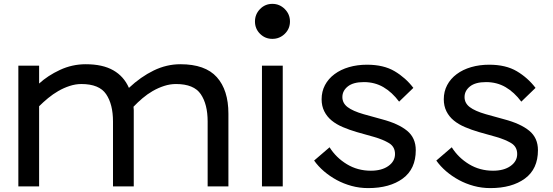

<svg xmlns="http://www.w3.org/2000/svg" viewBox="-20 -965 2861 994"><path d="M1055 -336.2Q1055 -425 1019.4 -477.5Q983.8 -530 891.2 -530Q860 -530 829.4 -520Q798.8 -510 770.6 -493.8Q742.5 -477.5 717.5 -456.2Q692.5 -435 671.2 -412.5Q672.5 -403.8 672.5 -395Q672.5 -386.2 672.5 -376.2V0H565V-336.2Q565 -425 529.4 -477.5Q493.8 -530 401.2 -530Q371.2 -530 340.6 -520Q310 -510 281.9 -493.8Q253.8 -477.5 228.8 -456.9Q203.8 -436.2 182.5 -415V0H75V-625H182.5V-532.5Q227.5 -573.8 290.6 -603.1Q353.8 -632.5 423.8 -632.5Q511.2 -632.5 566.2 -601.2Q621.2 -570 647.5 -510Q708.8 -567.5 775.6 -600Q842.5 -632.5 913.8 -632.5Q1042.5 -632.5 1102.5 -565.6Q1162.5 -498.8 1162.5 -376.2V0H1055Z M1300 -853.8Q1300 -891.2 1326.2 -918.1Q1352.5 -945 1390 -945Q1427.5 -945 1454.4 -918.1Q1481.2 -891.2 1481.2 -853.8Q1481.2 -816.2 1454.4 -790Q1427.5 -763.8 1390 -763.8Q1352.5 -763.8 1326.2 -790Q1300 -816.2 1300 -853.8ZM1336.2 -625H1443.8V0H1336.2Z M1886.2 8.8Q1841.2 8.8 1800 -2.5Q1758.8 -13.8 1723.1 -33.1Q1687.5 -52.5 1657.5 -78.1Q1627.5 -103.8 1606.2 -133.8L1686.2 -202.5Q1720 -148.8 1775.6 -115Q1831.2 -81.2 1900 -81.2Q1956.2 -81.2 1990.6 -105.6Q2025 -130 2025 -167.5Q2025 -205 1994.4 -223.8Q1963.8 -242.5 1916.2 -256.2L1827.5 -281.2Q1788.8 -292.5 1755 -306.9Q1721.2 -321.2 1696.9 -341.2Q1672.5 -361.2 1658.8 -388.8Q1645 -416.2 1645 -451.2Q1645 -491.2 1662.5 -524.4Q1680 -557.5 1711.9 -581.2Q1743.8 -605 1786.9 -617.5Q1830 -630 1880 -630Q1966.2 -630 2023.1 -596.2Q2080 -562.5 2120 -510L2046.2 -438.8Q2010 -487.5 1965 -513.8Q1920 -540 1863.8 -540Q1808.8 -540 1780.6 -517.5Q1752.5 -495 1752.5 -462.5Q1752.5 -431.2 1779.4 -410.6Q1806.2 -390 1862.5 -373.8L1957.5 -347.5Q2042.5 -325 2087.5 -288.1Q2132.5 -251.2 2132.5 -187.5Q2132.5 -90 2065 -40.6Q1997.5 8.8 1886.2 8.8Z M2518.8 8.8Q2473.8 8.8 2432.5 -2.5Q2391.2 -13.8 2355.6 -33.1Q2320 -52.5 2290 -78.1Q2260 -103.8 2238.8 -133.8L2318.8 -202.5Q2352.5 -148.8 2408.1 -115Q2463.8 -81.2 2532.5 -81.2Q2588.8 -81.2 2623.1 -105.6Q2657.5 -130 2657.5 -167.5Q2657.5 -205 2626.9 -223.8Q2596.2 -242.5 2548.8 -256.2L2460 -281.2Q2421.2 -292.5 2387.5 -306.9Q2353.8 -321.2 2329.4 -341.2Q2305 -361.2 2291.2 -388.8Q2277.5 -416.2 2277.5 -451.2Q2277.5 -491.2 2295 -524.4Q2312.5 -557.5 2344.4 -581.2Q2376.2 -605 2419.4 -617.5Q2462.5 -630 2512.5 -630Q2598.8 -630 2655.6 -596.2Q2712.5 -562.5 2752.5 -510L2678.8 -438.8Q2642.5 -487.5 2597.5 -513.8Q2552.5 -540 2496.2 -540Q2441.2 -540 2413.1 -517.5Q2385 -495 2385 -462.5Q2385 -431.2 2411.9 -410.6Q2438.8 -390 2495 -373.8L2590 -347.5Q2675 -325 2720 -288.1Q2765 -251.2 2765 -187.5Q2765 -90 2697.5 -40.6Q2630 8.8 2518.8 8.8Z"/></svg>

Font: Abordage
Style: Regular
Weight: 400
Designer: Ange Degheest & Eugénie Bidaut
Foundry: Velvetyne Type Foundry
Version: Version 1.000;FEAKit 1.0